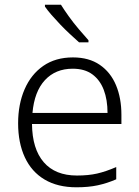

<svg xmlns="http://www.w3.org/2000/svg" viewBox="-20 -786 592 816"><path d="M290 -542Q358 -542 404 -510.5Q450 -479 473 -424Q496 -369 496 -298V-259H116Q117 -153 166 -96.5Q215 -40 307 -40Q356 -40 393 -48.5Q430 -57 474 -76V-24Q435 -7 395.5 1.5Q356 10 305 10Q225 10 169.5 -23Q114 -56 85.5 -117.5Q57 -179 57 -262Q57 -343 84.5 -406.5Q112 -470 164 -506Q216 -542 290 -542ZM289 -494Q216 -494 171 -445.5Q126 -397 118 -306H437Q437 -362 421 -404Q405 -446 372.5 -470Q340 -494 289 -494ZM239 -766Q252 -745 272 -717Q292 -689 315 -662Q338 -635 356 -615V-606H316Q298 -622 277 -641.5Q256 -661 236 -682Q216 -703 199 -722.5Q182 -742 171 -758V-766Z"/></svg>

Font: Noto Sans Devanagari Light
Style: Regular
Weight: 300
Version: Version 2.003